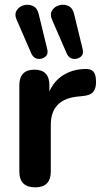

<svg xmlns="http://www.w3.org/2000/svg" viewBox="-20 -796 439 824"><path d="M267 -565 204 -710Q193 -734 203.5 -751Q214 -768 234.5 -773.5Q255 -779 273.5 -770.5Q292 -762 298 -736L335 -584Q340 -563 326 -552Q312 -541 294 -543.5Q276 -546 267 -565ZM115 -565 52 -710Q41 -734 51.5 -751Q62 -768 82 -773.5Q102 -779 121 -770.5Q140 -762 146 -736L183 -584Q188 -563 174 -552Q160 -541 142 -543.5Q124 -546 115 -565ZM131 8Q63 8 63 -60V-430Q63 -497 128 -497Q192 -497 192 -430V-403Q211 -448 251.5 -473.5Q292 -499 346 -500Q369 -501 380.5 -489Q392 -477 392 -446Q393 -419 381 -403Q369 -387 337 -384L318 -382Q198 -372 198 -260V-60Q198 8 131 8Z"/></svg>

Font: Chiron GoRound TC SB
Style: Regular
Weight: 500
Designer: Ryoko NISHIZUKA 西塚涼子 (kana, bopomofo & ideographs); Paul D. Hunt (Latin, Greek & Cyrillic); Sandoll Communications 산돌커뮤니
Foundry: Adobe
Version: Version 1.000;hotconv 1.1.1;makeotfexe 2.6.0